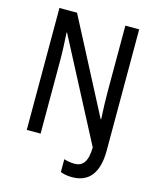

<svg xmlns="http://www.w3.org/2000/svg" viewBox="-131 -804 888 1086"><g transform="rotate(15 313.0 -261.0)"><path d="M396 192C494 192 547 128 547 -5V-714H466V-327C466 -277 468 -219 471 -167H468L183 -714H80V0H161V-428C161 -478 158 -541 155 -590H158L466 -1C465 85 436 115 390 115C367 115 346 111 328 105V180C347 188 369 192 396 192Z"/></g></svg>

Font: Noto Sans Gurmukhi UI Condensed
Style: Regular
Weight: 400
Width: 3
Designer: Jelle Bosma - Monotype Design Team
Foundry: Monotype Imaging Inc.
Version: Version 2.004